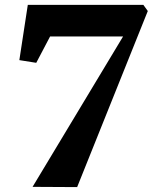

<svg xmlns="http://www.w3.org/2000/svg" viewBox="-20 -763 624 784"><path d="M482.5 -614H184.5L128 -506.5L59 -517.5L93.5 -743H565.5L583.5 -718L295 1L113 0Z"/></svg>

Font: Merriweather 72pt Black
Style: Italic
Weight: 900
Italic angle: -7.8°
Version: Version 2.101